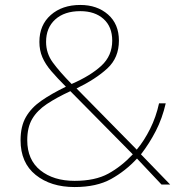

<svg xmlns="http://www.w3.org/2000/svg" viewBox="-20 -745 742 775"><path d="M304 -725Q372 -725 416 -686.5Q460 -648 460 -581Q460 -512 413.5 -469Q367 -426 289 -388L532 -141Q562 -177 586 -225Q610 -273 622 -328H649Q635 -267 609 -216.5Q583 -166 549 -122L667 0H632L533 -105Q487 -55 428.5 -22.5Q370 10 281 10Q185 10 124 -39Q63 -88 63 -179Q63 -235 84.5 -272.5Q106 -310 147 -338.5Q188 -367 246 -395Q211 -430 187 -458Q163 -486 151 -514Q139 -542 139 -576Q139 -644 185 -684.5Q231 -725 304 -725ZM304 -700Q240 -700 203 -666.5Q166 -633 166 -576Q166 -530 193 -493Q220 -456 269 -406Q345 -439 389 -479.5Q433 -520 433 -581Q433 -637 398 -668.5Q363 -700 304 -700ZM264 -377Q208 -351 169 -325Q130 -299 110 -265Q90 -231 90 -179Q90 -100 143 -57.5Q196 -15 281 -15Q364 -15 417 -44Q470 -73 516 -122Z"/></svg>

Font: Noto Sans Bengali Thin
Style: Regular
Weight: 100
Designer: Jelle Bosma - Monotype Design Team
Foundry: Monotype Imaging Inc.
Version: Version 2.003; ttfautohint (v1.8.4.7-5d5b)